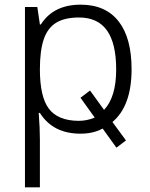

<svg xmlns="http://www.w3.org/2000/svg" viewBox="-20 -563 641 823"><path d="M87 -533H140L151 -458H155Q209 -543 326 -543Q432 -543 488 -472Q544 -401 544 -266Q544 -109 462 -40L520 39L479 70L420 -12Q380 10 325 10Q207 10 151 -79H146Q151 -13 151 35V240H87ZM325 -144 366 -175 426 -92Q478 -147 478 -265Q478 -377 438.5 -432.5Q399 -488 319 -488Q257 -488 220.5 -465.5Q184 -443 167.5 -394.5Q151 -346 151 -266Q151 -148 189.5 -97Q228 -46 316 -45Q353 -45 386 -59Z"/></svg>

Font: OpenSansMMV
Style: Light
Weight: 300
Foundry: Ascender Corporation
Version: Version 4.001